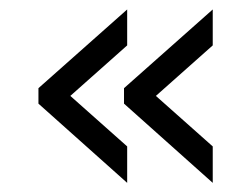

<svg xmlns="http://www.w3.org/2000/svg" viewBox="-20 -449 540 412"><path d="M252.9 -428.7V-351.6L130.9 -243.2L252.9 -134.8V-56.6L62.5 -226.6V-259.8ZM436.5 -428.7V-351.6L314.5 -243.2L436.5 -134.8V-56.6L246.1 -226.6V-259.8Z"/></svg>

Font: BabelStone Marchen
Style: Regular
Weight: 400
Designer: Andrew West
Foundry: Andrew West
Version: Version 9.003 2021-11-11